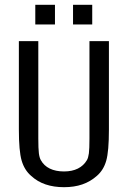

<svg xmlns="http://www.w3.org/2000/svg" viewBox="-20 -778 540 810"><path d="M59.6 -231.4V-604.5H141.6V-194.3Q141.6 -150.4 144 -131.3Q146.5 -112.3 152.3 -102.5Q165 -79.1 189.9 -66.9Q214.8 -54.7 250 -54.7Q284.2 -54.7 308.6 -66.9Q333 -79.1 346.7 -102.5Q352.5 -112.3 355 -131.3Q357.4 -150.4 357.4 -193.4V-604.5H439.5V-231.4Q439.5 -139.6 428.2 -100.1Q417 -60.5 388.7 -36.1Q361.3 -11.7 327.1 0Q293 11.7 250 11.7Q207 11.7 172.4 0Q137.7 -11.7 111.3 -36.1Q83 -60.5 71.3 -100.6Q59.6 -140.6 59.6 -231.4ZM128.9 -757.8H211.9V-674.8H128.9ZM288.1 -757.8H369.1V-674.8H288.1Z"/></svg>

Font: BabelStone Xiangqi Colour
Style: Regular
Weight: 400
Designer: Andrew West
Foundry: BabelStone
Version: Version 11.001 November 01, 2021